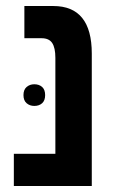

<svg xmlns="http://www.w3.org/2000/svg" viewBox="-20 -618 386 638"><path d="M26 0V-107H164V-426Q164 -459 153.5 -475Q143 -491 118 -491H61V-598H157Q285 -598 285 -440V0ZM58 -302Q58 -320 68.5 -329Q79 -338 94 -338Q110 -338 120 -329Q130 -320 130 -302Q130 -284 120 -275Q110 -266 94 -266Q79 -266 68.5 -275Q58 -284 58 -302Z"/></svg>

Font: Noto Sans Hebrew Condensed SemiBold
Style: Regular
Weight: 600
Width: 3
Designer: Monotype Design Team
Foundry: Monotype Imaging Inc.
Version: Version 2.004; ttfautohint (v1.8.4.7-5d5b)